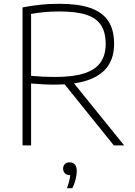

<svg xmlns="http://www.w3.org/2000/svg" viewBox="-20 -767 714 1013"><path d="M580.5 0 321 -322Q297.5 -320.5 272 -320.5Q237 -320.5 209.2 -322Q181.5 -323.5 144 -326.5V0H99V-728Q146.5 -737 192 -742Q237.5 -747 294 -747Q393 -747 456.5 -725Q520 -703 551 -656.5Q582 -610 582 -536Q582.5 -357.5 370.5 -327L635 0ZM272.5 -361Q366 -361 424.5 -380Q483 -399 510.2 -437.2Q537.5 -475.5 537.5 -534.5Q537.5 -597.5 512.5 -635Q487.5 -672.5 434.2 -689.5Q381 -706.5 294 -706.5Q248.5 -706.5 215.2 -703.2Q182 -700 144 -693.5V-367Q184.5 -363.5 209.5 -362.2Q234.5 -361 272.5 -361ZM385 135.5Q385 155.5 379 179.5Q373 203.5 361.5 226H333Q348 187.5 350.5 157H349Q332.5 157 322.8 147.5Q313 138 313 122.5Q313 108 322.2 98.8Q331.5 89.5 347 89.5Q365.5 89.5 375.2 101Q385 112.5 385 135.5Z"/></svg>

Font: Encode Sans Semi Expanded ExLight
Style: Regular
Weight: 275
Width: 6
Designer: Multiple Designers
Foundry: Impallari Type
Version: Version 2.000